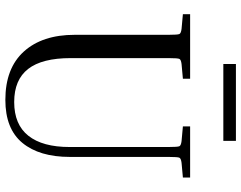

<svg xmlns="http://www.w3.org/2000/svg" viewBox="-112 -779 901 717"><g transform="rotate(90 338.5 -420.5)"><path d="M452 -653V-680H643V-653L588 -648Q572 -646 569 -640Q566 -634 566 -599V-231Q566 -117 513.5 -53.5Q461 10 353 10Q235 10 172.5 -59Q110 -128 110 -249V-599Q110 -634 107 -640Q104 -646 88 -648L33 -653V-680H274V-653L219 -648Q203 -646 200 -640Q197 -634 197 -599V-234Q197 -127 237.5 -75Q278 -23 361 -23Q445 -23 487 -76Q529 -129 529 -230V-599Q529 -634 526 -640Q523 -646 507 -648ZM506 -851V-804H219V-851Z"/></g></svg>

Font: Inria Serif
Style: Regular
Weight: 400
Designer: Black Foundry Team
Foundry: Black Foundry
Version: Version 1.000; ttfautohint (v1.8.3)